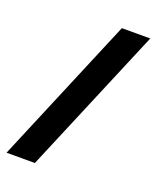

<svg xmlns="http://www.w3.org/2000/svg" viewBox="-144 -777 798 962"><g transform="rotate(20 254.5 -296.0)"><path d="M337.5 -688H489L159 96H8Z"/></g></svg>

Font: League Spartan Thin Black
Style: Regular
Weight: 900
Version: Version 2.002